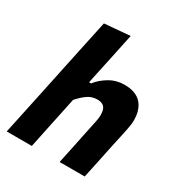

<svg xmlns="http://www.w3.org/2000/svg" viewBox="-175 -868 928 990"><g transform="rotate(30 289.0 -373.0)"><path d="M8.5 0Q20 -53 30.5 -103.5Q41 -154 54.5 -216L113 -493.5Q126 -554.5 138.5 -613.5Q151 -672.5 164 -733L316 -746Q303.5 -686.5 290.5 -624.5Q277 -562.5 262.5 -493.5L249.5 -432H261.5Q286.5 -465 327 -488.8Q367.5 -512.5 415.5 -512.5Q496 -512.5 528 -460Q548 -427 548 -380Q548 -352.5 541 -320Q536.5 -298.5 530.8 -271.8Q525 -245 518.5 -216Q505.5 -154 495 -104Q484.5 -53.5 473 0H323.5Q335 -53.5 345.2 -102.8Q355.5 -152 367 -208L381.5 -277Q386 -298.5 386 -316Q386 -335 380.5 -349.5Q370 -376.5 331 -376.5Q299 -376.5 273.2 -358Q247.5 -339.5 223.5 -312L201.5 -207.5Q190 -152 179.5 -102.8Q169 -53.5 158 0Z"/></g></svg>

Font: Heraclito
Style: Bold Italic
Weight: 700
Italic angle: -12°
Designer: Kostas Bartsokas (font) & Cristiano Sobral (main changes)
Foundry: Kostas Bartsokas (font) & Cristiano Sobral (main changes)
Version: Version 1.00;July 8, 2020;FontCreator 13.0.0.2655 64-bit